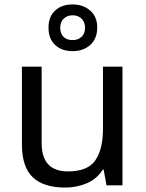

<svg xmlns="http://www.w3.org/2000/svg" viewBox="-20 -837 658 867"><path d="M533 -536V0H461L448 -71H444Q418 -29 372 -9.5Q326 10 274 10Q177 10 128 -36.5Q79 -83 79 -185V-536H168V-191Q168 -63 287 -63Q376 -63 410.5 -113Q445 -163 445 -257V-536ZM308 -606Q259 -606 229 -634Q199 -662 199 -712Q199 -762 229 -789.5Q259 -817 308 -817Q355 -817 387 -789.5Q419 -762 419 -713Q419 -662 387.5 -634Q356 -606 308 -606ZM308 -656Q333 -656 348.5 -671Q364 -686 364 -712Q364 -738 348 -753Q332 -768 308 -768Q284 -768 268 -753Q252 -738 252 -712Q252 -686 266.5 -671Q281 -656 308 -656Z"/></svg>

Font: Noto Sans Zanabazar Square
Style: Regular
Weight: 400
Version: Version 2.005; ttfautohint (v1.8.4.7-5d5b)